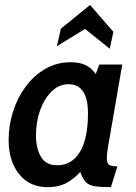

<svg xmlns="http://www.w3.org/2000/svg" viewBox="-20 -760 560 790"><path d="M176 10Q101 10 58.2 -44Q15.5 -98 15.5 -183.5Q15.5 -244 33.8 -301.2Q52 -358.5 86 -404.2Q120 -450 167 -477Q214 -504 271.5 -504Q305.5 -504 330.2 -493Q355 -482 374 -455.5L388.5 -494.5H483L423.5 -150Q419.5 -126.5 419.5 -108.5Q419.5 -87.5 429.5 -81.5Q439.5 -75.5 463 -75.5L436.5 10Q393.5 10 369.8 6.2Q346 2.5 333.2 -10.8Q320.5 -24 310 -52.5Q286.5 -25.5 254.5 -7.8Q222.5 10 176 10ZM214.5 -80Q275.5 -80 308.8 -134.8Q342 -189.5 342 -293.5Q342 -413.5 261.5 -413.5Q223.5 -413.5 193.2 -384.5Q163 -355.5 145.5 -307.5Q128 -259.5 128 -202Q128 -149.5 148.5 -114.8Q169 -80 214.5 -80ZM214 -570 230.5 -642 350.5 -739.5 446.5 -629 431.5 -559.5 330 -641Z"/></svg>

Font: Cabin Condensed SemiBold
Style: Italic
Weight: 600
Width: 3
Italic angle: -10°
Designer: Pablo Impallari
Foundry: Pablo Impallari. http://www.impallari.com Igino Marini. http://www.ikern.com
Version: Version 3.001; ttfautohint (v1.8.3)